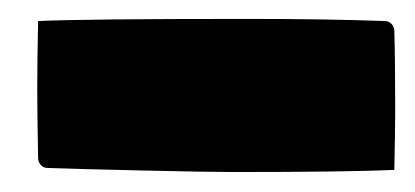

<svg xmlns="http://www.w3.org/2000/svg" viewBox="-20 -12 430 199"><path d="M18.6 80.8Q18.6 52 19.5 9.8Q65.9 7.6 235.8 7.6Q319.1 7.6 378.9 9.8Q382.8 9.8 385.6 12.6Q388.4 15.4 388.7 19.5Q389.6 49.6 389.6 102.5Q389.6 121.6 388.7 164.1Q340.8 166.3 221.2 166.3Q197.8 166.3 127.1 164.7Q56.4 163.1 29.3 162.1Q25.4 162.1 22.6 159.3Q19.8 156.5 19.5 152.3Q18.6 101.6 18.6 80.8Z"/></svg>

Font: Digitalt
Style: Medium
Weight: 500
Designer: gluk
Foundry: gluk
Version: Version 0.60